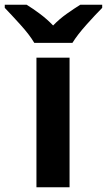

<svg xmlns="http://www.w3.org/2000/svg" viewBox="-74 -786 449 806"><path d="M218 0H79V-544H218ZM355 -766H263Q237 -750 206 -728Q175 -706 149 -679Q123 -706 93.5 -728Q64 -750 38 -766H-54V-753Q-27 -725 11.5 -682.5Q50 -640 70 -606H230Q251 -640 289.5 -683Q328 -726 355 -753Z"/></svg>

Font: Noto Sans UI
Style: Bold
Weight: 700
Designer: Monotype Design Team
Foundry: Monotype Imaging Inc.
Version: Version 1.901